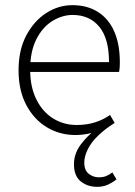

<svg xmlns="http://www.w3.org/2000/svg" viewBox="-20 -512 523 745"><path d="M357 213Q320 213 293.5 192Q267 171 267 125Q267 85 292.5 50Q318 15 357 -14L362 -6Q343 3 319.5 7.5Q296 12 274 12Q212 12 162 -18Q112 -48 82 -104.5Q52 -161 52 -239Q52 -318 82 -374.5Q112 -431 159.5 -461.5Q207 -492 261 -492Q318 -492 359.5 -466Q401 -440 423 -390.5Q445 -341 445 -270Q445 -262 444.5 -252.5Q444 -243 442 -233H79V-271H403Q403 -363 365 -408.5Q327 -454 262 -454Q222 -454 184 -431Q146 -408 121.5 -360.5Q97 -313 97 -241Q97 -175 121 -126.5Q145 -78 186 -52.5Q227 -27 278 -27Q317 -27 349.5 -37.5Q382 -48 407 -66L425 -35Q388 -12 361 14Q334 40 320.5 67.5Q307 95 307 119Q307 149 324.5 162.5Q342 176 363 176Q379 176 391 171.5Q403 167 416 157L432 184Q419 195 400 204Q381 213 357 213Z"/></svg>

Font: Source Sans 3 ExtraLight Light
Style: Regular
Weight: 300
Version: Version 3.052;hotconv 1.1.0;makeotfexe 2.6.0